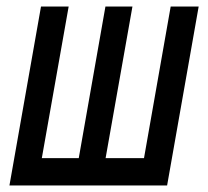

<svg xmlns="http://www.w3.org/2000/svg" viewBox="-20 -570 640 590"><path d="M493.5 0H9L106 -550H191L108.5 -84H222L304 -550H387L304.5 -84H422.5L504.5 -550H590.5Z"/></svg>

Font: JuliaMono
Style: Italic
Weight: 400
Italic angle: -9°
Monospace: yes
Designer: cormullion
Foundry: corm
Version: Version 0.057; ttfautohint (v1.8.4)